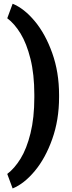

<svg xmlns="http://www.w3.org/2000/svg" viewBox="-20 -806 393 1046"><path d="M48.8 220.7 19.5 141.6Q59.1 111.8 92.3 57.9Q125.5 3.9 146.2 -80.1Q167 -164.1 167 -275.4V-290Q167 -401.4 146 -485.4Q125 -569.3 92 -623.3Q59.1 -677.2 19.5 -706.5L48.8 -785.6Q111.3 -760.3 169.4 -690.7Q227.5 -621.1 264.6 -516.8Q301.8 -412.6 301.8 -289.1V-276.4Q301.8 -152.8 264.6 -48.3Q227.5 56.2 169.4 125.7Q111.3 195.3 48.8 220.7Z"/></svg>

Font: Heebo ExtraBold
Style: Regular
Weight: 800
Designer: Oded Ezer
Foundry: Meir Sadan
Version: Version 2.001; ttfautohint (v1.5.14-ce02) -l 8 -r 50 -G 200 